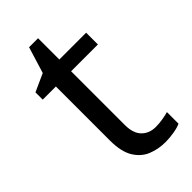

<svg xmlns="http://www.w3.org/2000/svg" viewBox="-212 -717 785 785"><g transform="rotate(-45 180.5 -324.5)"><path d="M264 -62Q284 -62 305 -65.5Q326 -69 339 -73V-6Q325 1 299 5.5Q273 10 249 10Q207 10 171.5 -4.5Q136 -19 114 -55Q92 -91 92 -156V-468H16V-510L93 -545L128 -659H180V-536H335V-468H180V-158Q180 -109 203.5 -85.5Q227 -62 264 -62Z"/></g></svg>

Font: Noto Sans Myanmar
Style: Regular
Weight: 400
Designer: Monotype Design Team
Foundry: Monotype Imaging Inc.
Version: Version 2.107